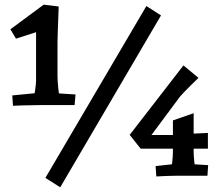

<svg xmlns="http://www.w3.org/2000/svg" viewBox="-20 -746 935 815"><path d="M35.1 -297 32.1 -341 166.4 -354 120.5 -308.5Q124.8 -333 129 -362.3Q133.1 -391.5 133.1 -403.1V-647.1L170 -621.1L47.9 -582L24.1 -621.6L165.3 -726.1L229.1 -718.5Q228.1 -693.2 227.1 -662.9Q226.1 -632.6 225.1 -607.2Q224.1 -581.7 224.1 -570.1V-422.1Q224.1 -402.8 227.5 -370.3Q231 -337.8 235 -308.5L191.2 -352L300.6 -345L296.6 -300H156Q148.7 -300 124.6 -299.5Q100.5 -299 74.6 -298.5Q48.7 -298 35.1 -297ZM235.7 49 172.7 9.1 601.4 -720.4 663.4 -680.5ZM577 -115 530.5 -173.4 758.7 -468.4 822.5 -415.5Q808.2 -401.8 791.1 -385Q774.1 -368.1 761.1 -354.5Q748.1 -341 744.1 -336L599 -140.7L583.2 -172.7L724.6 -173.1V-115ZM643.5 3 640.5 -41 749.5 -53 705.6 -8.5Q708 -32.3 711 -57.6Q714 -83 714 -102.2V-234.9L802 -265.5V-101.5Q802 -84.3 804.8 -59Q807.6 -33.7 810.6 -8.5L766.1 -51L863.5 -45L860.5 0H726.2Q709.3 0 686.2 1Q663.1 2 643.5 3ZM791.7 -115V-178.4L862.5 -181.7V-115Z"/></svg>

Font: Andada Pro
Style: Regular
Weight: 400
Designer: Carolina Giovagnoli
Foundry: Huerta Tipografica
Version: Version 3.003